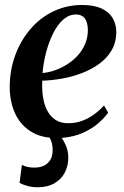

<svg xmlns="http://www.w3.org/2000/svg" viewBox="-20 -558 510 790"><path d="M134.5 212.5Q113 212.5 93.2 207.2Q73.5 202 60.5 194L70 120.5Q79.5 125.5 93 128.8Q106.5 132 123 131.5Q146 131.5 162.5 122.8Q179 114 187.8 98.5Q196.5 83 196.5 61.5Q197 45.5 193.8 32.5Q190.5 19.5 184.5 8.5Q141.5 4 110.2 -14.8Q79 -33.5 59 -62Q39 -90.5 29.5 -125.8Q20 -161 20 -198.5Q20 -269 42.5 -330.2Q65 -391.5 105 -438.2Q145 -485 199.5 -511.2Q254 -537.5 318 -537.5Q366.5 -537.5 397.5 -523.2Q428.5 -509 443.2 -484.2Q458 -459.5 458.5 -427.5Q458.5 -384 439.2 -351Q420 -318 387.5 -294.8Q355 -271.5 315 -256.5Q275 -241.5 233 -234.2Q191 -227 154 -226Q152 -191.5 156.8 -159.8Q161.5 -128 174 -103.8Q186.5 -79.5 207.8 -65.2Q229 -51 260 -51Q291.5 -51 318.2 -61Q345 -71 367.5 -87.5Q390 -104 408 -124L425 -94.5Q410 -73 384 -50.5Q358 -28 320.5 -11.2Q283 5.5 233.5 9.5Q245.5 26 253.2 46.2Q261 66.5 261 91Q261 124.5 246.5 152.2Q232 180 203.8 196.2Q175.5 212.5 134.5 212.5ZM155 -257.5Q182.5 -260 209.5 -270Q236.5 -280 260.2 -295.8Q284 -311.5 302.5 -332.8Q321 -354 331.2 -379.5Q341.5 -405 341.5 -434.5Q341 -467.5 328.5 -483Q316 -498.5 293 -498.5Q263.5 -498.5 239.5 -476.8Q215.5 -455 198 -419.5Q180.5 -384 169.5 -341.5Q158.5 -299 155 -257.5Z"/></svg>

Font: Merriweather 96pt SemiBold
Style: Italic
Weight: 600
Italic angle: -7.8°
Version: Version 2.101